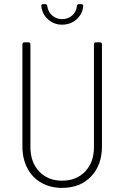

<svg xmlns="http://www.w3.org/2000/svg" viewBox="-20 -906 606 934"><path d="M89 -194V-690Q89 -700 99 -700H118Q128 -700 128 -690V-190Q128 -117 170.5 -72Q213 -27 282 -27Q352 -27 394.5 -72Q437 -117 437 -190V-690Q437 -700 447 -700H466Q476 -700 476 -690V-194Q476 -103 423 -47.5Q370 8 282 8Q225 8 181 -17Q137 -42 113 -88Q89 -134 89 -194ZM181 -876V-878Q181 -886 190 -886H199Q209 -886 210 -876Q214 -848 234 -830.5Q254 -813 282 -813Q311 -813 331 -830.5Q351 -848 354 -876Q355 -886 365 -886H375Q385 -886 385 -876Q381 -837 352 -811.5Q323 -786 282 -786Q242 -786 213.5 -812Q185 -838 181 -876Z"/></svg>

Font: Barlow Semi Condensed ExLight
Style: Regular
Weight: 275
Width: 4
Designer: Jeremy Tribby
Foundry: Tribby Type
Version: Version 1.408